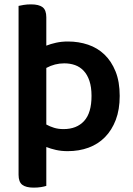

<svg xmlns="http://www.w3.org/2000/svg" viewBox="-20 -678 611 879"><path d="M290 14Q261 14 236.5 8.5Q212 3 192 -5V173Q183 176 168 178.5Q153 181 134 181Q99 181 82 168Q65 155 65 122V-651Q73 -653 88.5 -655.5Q104 -658 122 -658Q158 -658 175 -645Q192 -632 192 -599V-469Q212 -477 237 -482.5Q262 -488 291 -488Q340 -488 383 -473.5Q426 -459 458 -428.5Q490 -398 509 -351Q528 -304 528 -239Q528 -176 510 -129Q492 -82 460.5 -50Q429 -18 385.5 -2Q342 14 290 14ZM271 -87Q331 -87 365 -124Q399 -161 399 -239Q399 -279 389.5 -307.5Q380 -336 363 -354Q346 -372 323.5 -380Q301 -388 274 -388Q231 -388 192 -367V-108Q208 -99 227.5 -93Q247 -87 271 -87Z"/></svg>

Font: Baloo 2 SemiBold
Style: Regular
Weight: 600
Designer: Sarang Kulkarni and Ek Type
Foundry: Ek Type
Version: Version 1.640;hotconv 1.0.111;makeotfexe 2.5.65597; ttfautoh